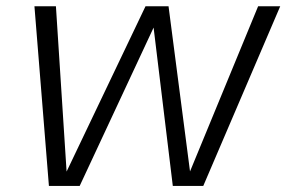

<svg xmlns="http://www.w3.org/2000/svg" viewBox="-20 -610 947 630"><path d="M140.5 0 93 -589.5H163.5L198.5 -47L457.5 -589.5H533L603.5 -47.5L827 -589.5H899.5L647 0H547L484 -519.5L241.5 0Z"/></svg>

Font: Anybody ExtraExpanded Light
Style: Italic
Weight: 300
Width: 8
Italic angle: -10°
Designer: Tyler Finck
Foundry: Etcetera Type Company
Version: Version 1.010; ttfautohint (v1.8.3) -l 8 -r 50 -G 200 -x 14 